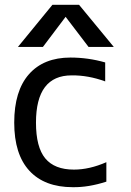

<svg xmlns="http://www.w3.org/2000/svg" viewBox="-20 -778 554 810"><path d="M460 -580.1H353.5L256.8 -707L161.1 -580.1H55.7L201.2 -757.8H313.5ZM131.8 -260.7Q131.8 -157.2 170.9 -109.9Q210 -62.5 292 -62.5Q357.4 -62.5 428.7 -93.8V-11.7Q353.5 12.7 287.1 11.7Q168 11.7 104 -57.6Q40 -127 40 -260.7Q40 -394.5 102.1 -464.8Q164.1 -535.2 277.3 -535.2Q351.6 -535.2 423.8 -514.6V-434.6Q351.6 -460.9 282.2 -460Q131.8 -460 131.8 -260.7Z"/></svg>

Font: Gen Shin Gothic Regular
Style: Regular
Weight: 400
Designer: [Source Han Sans]
Ryoko NISHIZUKA  (kana & ideographs); Paul D. Hunt (Latin, Greek & Cyrillic); Wenlong ZHANG  (bopomofo
Version: Version 1.002.20150607